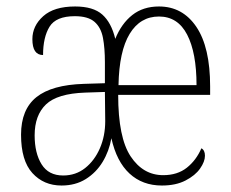

<svg xmlns="http://www.w3.org/2000/svg" viewBox="-20 -563 714 593"><path d="M170 10Q115 10 80 -28.5Q45 -67 45 -147Q45 -225 92.5 -263Q140 -301 239 -304L304 -306V-371Q304 -414 298 -446Q292 -478 272 -495.5Q252 -513 211 -513Q153 -513 133 -480.5Q113 -448 113 -393Q80 -393 80 -442Q80 -483 113.5 -513Q147 -543 212 -543Q268 -543 296 -518Q324 -493 336 -443Q355 -490 388.5 -516.5Q422 -543 471 -543Q544 -543 586.5 -480Q629 -417 629 -296V-270H345Q345 -138 383.5 -80Q422 -22 484 -22Q528 -22 557 -45Q586 -68 602 -105Q613 -99 613 -82Q613 -64 598 -42.5Q583 -21 553 -5.5Q523 10 480 10Q420 10 380 -27Q340 -64 324 -136Q317 -96 297 -63Q277 -30 245 -10Q213 10 170 10ZM587 -300Q587 -400 558 -456Q529 -512 471 -512Q413 -512 380.5 -458.5Q348 -405 346 -300ZM175 -21Q214 -21 243 -44Q272 -67 288.5 -105Q305 -143 305 -189L304 -279L243 -277Q157 -274 122 -240.5Q87 -207 87 -145Q87 -90 108.5 -55.5Q130 -21 175 -21Z"/></svg>

Font: Noto Serif Lao Condensed ExtraLight
Style: Regular
Weight: 200
Width: 3
Designer: Monotype Design Team
Foundry: Monotype Imaging Inc.
Version: Version 2.003; ttfautohint (v1.8.4.7-5d5b)